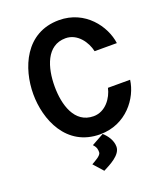

<svg xmlns="http://www.w3.org/2000/svg" viewBox="-170 -831 978 1169"><g transform="rotate(-20 319.0 -246.5)"><path d="M245.6 169.4 300.8 231.4C343.8 209 420.4 172.4 420.4 118.2C420.4 77.1 394.5 41 367.7 17.1C367.7 17.1 319.8 43.9 288.6 61C309.6 83 309.6 99.1 309.6 115.2C309.6 135.3 267.1 157.2 245.6 169.4ZM494.1 -473.1H638.2C623.5 -585.9 523.9 -725.1 354 -725.1C134.8 -725.1 53.7 -521 53.7 -354.5C53.7 -189.9 134.8 14.2 354 14.2C523.4 14.2 623.5 -122.6 637.7 -235.8H494.1C481 -174.3 431.2 -103 354 -103C230 -103 191.9 -235.8 191.9 -354.5C191.9 -475.1 230 -607.9 354 -607.9C431.2 -607.9 481 -534.7 494.1 -473.1Z"/></g></svg>

Font: Tuffy
Style: Bold
Weight: 700
Designer: Thatcher Ulrich, Karoly Barta, Michael Everson
Version: Version 001.270